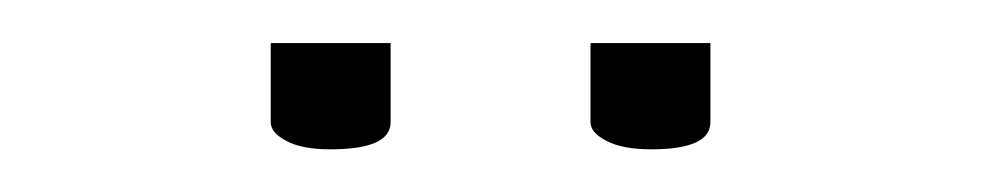

<svg xmlns="http://www.w3.org/2000/svg" viewBox="-20 -800 460 90"><path d="M256.8 -779.8H313V-742.7Q313 -730 285.2 -730Q272 -730 264.4 -733.9Q256.8 -737.8 256.8 -742.7ZM106.9 -779.8H163.1V-742.7Q163.1 -730 134.8 -730Q121.6 -730 114.3 -733.9Q106.9 -737.8 106.9 -742.7Z"/></svg>

Font: Reswysokr
Style: Regular
Weight: 500
Version: Version 0.984